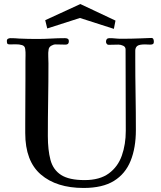

<svg xmlns="http://www.w3.org/2000/svg" viewBox="-20 -924 796 951"><path d="M742 -718Q742 -708 737 -705.5Q732 -703 724 -703Q717 -703 710.5 -703.5Q704 -704 698 -704Q669 -704 659.5 -696Q650 -688 650 -673Q650 -658 650 -635Q650 -546 651.5 -457.5Q653 -369 653 -280Q653 -192 627 -127.5Q601 -63 544.5 -28Q488 7 394 7Q260 7 182.5 -59.5Q105 -126 105 -265V-309Q105 -365 105.5 -420.5Q106 -476 106 -531V-621Q106 -635 106.5 -650.5Q107 -666 105 -680Q104 -696 89.5 -700.5Q75 -705 57 -704.5Q39 -704 28 -704Q18 -704 16 -708.5Q14 -713 14 -721Q14 -729 19.5 -732Q25 -735 32 -735Q43 -735 54 -734.5Q65 -734 75 -733Q97 -732 119 -731.5Q141 -731 163 -731Q198 -731 232.5 -733Q267 -735 302 -735Q310 -735 315.5 -732Q321 -729 321 -719Q321 -703 305 -703Q292 -703 280 -703.5Q268 -704 255 -704Q245 -704 234 -697.5Q223 -691 221 -680Q218 -664 219 -645.5Q220 -627 220 -610Q220 -520 218.5 -430Q217 -340 217 -250Q217 -181 230 -132Q243 -83 282.5 -57.5Q322 -32 399 -32Q474 -32 519 -65Q564 -98 583.5 -153.5Q603 -209 603 -276Q603 -377 602.5 -478Q602 -579 602 -679Q602 -692 590 -697.5Q578 -703 567 -703Q555 -703 542.5 -702.5Q530 -702 518 -702Q512 -702 508.5 -707Q505 -712 505 -717Q505 -735 522 -735Q537 -735 551.5 -733.5Q566 -732 580 -732Q605 -732 629.5 -732.5Q654 -733 679 -734Q692 -734 704 -735Q716 -736 729 -736Q737 -736 739.5 -730.5Q742 -725 742 -718ZM552 -822 544 -781 376 -835 214 -783 204 -824 378 -904Z"/></svg>

Font: Kaisei Decol Medium
Style: Regular
Weight: 500
Designer: Font-Kai, 金井和夫
Foundry: KAZUO KANAI
Version: Version 5.003